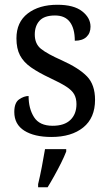

<svg xmlns="http://www.w3.org/2000/svg" viewBox="-20 -565 458 806"><path d="M196 10Q124 10 82 -16.5Q40 -43 40 -95Q40 -134 60.5 -148Q81 -162 100 -162Q100 -109 123 -73Q146 -37 201 -37Q250 -37 275.5 -61.5Q301 -86 301 -128Q301 -152 291.5 -169Q282 -186 258 -201.5Q234 -217 191 -237Q142 -260 110.5 -282Q79 -304 64 -332.5Q49 -361 49 -404Q49 -472 96.5 -508.5Q144 -545 221 -545Q290 -545 325 -517.5Q360 -490 360 -453Q360 -426 343 -410Q326 -394 294 -394Q294 -445 273.5 -472.5Q253 -500 211 -500Q166 -500 146 -478Q126 -456 126 -420Q126 -381 152 -360Q178 -339 239 -312Q312 -279 345.5 -244Q379 -209 379 -146Q379 -70 329.5 -30Q280 10 196 10ZM140 208Q148 175 155.5 136Q163 97 169 61H258V71Q250 92 236.5 119Q223 146 208 173Q193 200 180 221H140Z"/></svg>

Font: Noto Serif Tamil SemiCondensed
Style: Italic
Weight: 400
Width: 4
Italic angle: -12°
Designer: Indian Type Foundry, Tom Grace, and the Monotype Design Team
Foundry: Monotype Imaging Inc.
Version: Version 2.003; ttfautohint (v1.8.4.7-5d5b)